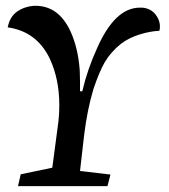

<svg xmlns="http://www.w3.org/2000/svg" viewBox="-20 -636 576 656"><path d="M299.3 -332Q277.8 -259.8 267.6 -175.3L253.4 -51.8L357.4 -39.6L347.2 0H41.5L50.8 -40.5L158.7 -63L177.7 -206.5Q182.6 -239.3 182.6 -277.8Q182.6 -365.7 149.9 -436Q105 -528.8 6.3 -542.5Q13.7 -579.1 38.1 -596.2Q63.5 -613.8 95.7 -616.2H101.1Q179.7 -616.2 220.2 -530.3Q246.6 -473.6 252.4 -396.5Q253.9 -348.6 253.4 -342.8V-324.2H261.2Q278.3 -397.9 311 -469.7Q372.1 -609.9 458 -609.9H466.8Q494.6 -606.9 510.3 -587.9Q526.4 -568.4 526.4 -545.9Q526.4 -536.1 524.4 -530.8Q493.2 -529.3 459.5 -519Q421.4 -507.8 392.6 -485.8Q358.4 -458 338.4 -424.3Q319.8 -392.6 299.3 -332Z"/></svg>

Font: Neuton Cursive
Style: Regular
Weight: 500
Designer: Brian M Zick
Version: Version 1.43